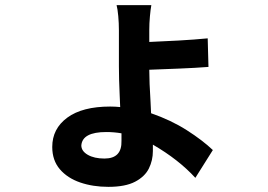

<svg xmlns="http://www.w3.org/2000/svg" viewBox="-20 -653 1040 746"><path d="M452 -106V-135Q423 -140 393 -140Q300 -140 296 -88Q296 -66 321 -51.5Q346 -37 386 -37Q454 -37 452 -106ZM787 -504 790 -393Q739 -389 675.5 -386.5Q612 -384 560 -382Q560 -334 565 -256Q566 -235 567 -213Q645 -186 706 -147Q767 -108 807 -70L739 38Q674 -33 574 -91Q574 -78 574 -66Q574 -30 558.5 1.5Q543 33 505 53Q467 73 401 73Q341 73 291.5 56Q242 39 212.5 4.5Q183 -30 183 -82Q183 -153 241.5 -196Q300 -239 408 -239Q428 -239 447 -237Q446 -260 445 -283Q442 -347 442 -395V-535Q442 -563 439.5 -590.5Q437 -618 433 -633H568Q565 -617 562.5 -589.5Q560 -562 560 -536V-490Q611 -492 673.5 -495.5Q736 -499 787 -504Z"/></svg>

Font: Source Han Sans CN Bold
Style: Bold
Weight: 700
Designer: Ryoko NISHIZUKA 西塚涼子 (kana & ideographs); Paul D. Hunt (Latin, Greek & Cyrillic); Wenlong ZHANG 张文龙 (bopomofo); Sandoll 
Foundry: Adobe Systems Incorporated
Version: Version 1.00;May 30, 2023;FontCreator 11.5.0.2422 32-bit